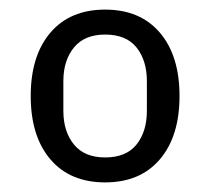

<svg xmlns="http://www.w3.org/2000/svg" viewBox="-20 -724 438 400"><path d="M199 -344Q126 -344 85 -392Q44 -440 44 -524Q44 -608 85 -656Q126 -704 199 -704Q272 -704 313 -656Q354 -608 354 -524Q354 -440 313 -392Q272 -344 199 -344ZM199 -396Q243 -396 264.5 -423Q286 -450 286 -493V-555Q286 -598 264.5 -625Q243 -652 199 -652Q156 -652 134 -625Q112 -598 112 -555V-493Q112 -450 134 -423Q156 -396 199 -396Z"/></svg>

Font: IBM Plex Sans
Style: Regular
Weight: 400
Designer: Mike Abbink, Paul van der Laan, Pieter van Rosmalen
Foundry: Bold Monday
Version: Version 3.201